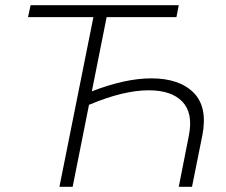

<svg xmlns="http://www.w3.org/2000/svg" viewBox="-20 -720 870 740"><path d="M209 0 340 -654H88L98 -700H669L660 -654H391L334 -368Q463 -418 563 -418Q671 -418 726 -363Q781 -308 760 -199L720 0H669L708 -198Q725 -284 683 -328Q641 -372 553 -372Q456 -372 323 -316L260 0Z"/></svg>

Font: Montserrat Light
Style: Italic
Weight: 300
Italic angle: -11.3°
Designer: Julieta Ulanovsky
Foundry: Julieta Ulanovsky
Version: Version 9.000; ttfautohint (v1.8.4.7-5d5b)